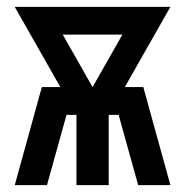

<svg xmlns="http://www.w3.org/2000/svg" viewBox="-20 -540 540 560"><path d="M23 0 102 -286H156L23 -520H477L344 -286H398L477 0H383L326 -205H297V0H203V-205H174L117 0ZM250 -286 337 -439H163Z"/></svg>

Font: Iosevka SS08 Regular
Style: Bold
Weight: 700
Monospace: yes
Designer: Belleve Invis
Foundry: Belleve Invis
Version: Version 16.3.4; ttfautohint (v1.8.4)